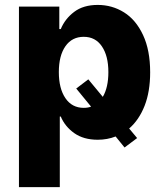

<svg xmlns="http://www.w3.org/2000/svg" viewBox="-20 -557 633 776"><path d="M395.5 -165.5Q418 -203.6 418 -265.6Q418 -331.1 391.8 -369.6Q365.7 -408.2 318.4 -408.2Q271 -408.2 244.4 -370.1Q217.8 -332 217.8 -265.6Q217.8 -199.2 244.4 -160.2Q271 -121.1 318.4 -121.1Q335.4 -121.1 348.1 -126L288.1 -199.2L336.9 -236.3ZM56.6 -530.3H219.7V-439.5H225.6Q242.7 -481 279.8 -509Q316.9 -537.1 375 -537.1Q433.1 -537.1 481.2 -507.1Q529.3 -477.1 558.1 -415.5Q586.9 -354 586.9 -264.6Q586.9 -187 564.5 -129.6Q542 -72.3 502 -37.6L534.2 1L483.4 39.1L447.3 -5.4Q413.6 7.8 375 7.8Q317.9 7.8 280.3 -18.8Q242.7 -45.4 225.6 -85.9H221.7V199.2H56.6Z"/></svg>

Font: Pretendard Std ExtraBold
Style: Regular
Weight: 800
Designer: Base glyphs from Inter by Rasmus Andersson; Hangeul glyphs from Noto Sans CJK(Source Han Sans) by Jang Soo-young and Kan
Foundry: Kil Hyung-jin
Version: Version 1.309